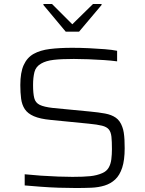

<svg xmlns="http://www.w3.org/2000/svg" viewBox="-20 -936 728 964"><path d="M362 8Q322 8 275.5 6.5Q229 5 184 1.5Q139 -2 104 -5V-61Q142 -57 186 -54Q230 -51 272 -49.5Q314 -48 344 -48Q399 -48 433 -51.5Q467 -55 494 -67Q515 -76 525.5 -94Q536 -112 539 -136.5Q542 -161 542 -187Q542 -226 539.5 -249.5Q537 -273 526.5 -286Q516 -299 492 -305Q468 -311 426 -315L234 -334Q181 -339 150 -352.5Q119 -366 104.5 -388Q90 -410 86 -440.5Q82 -471 82 -509Q82 -572 99 -609.5Q116 -647 149 -665.5Q182 -684 230.5 -690Q279 -696 343 -696Q384 -696 426.5 -694Q469 -692 506.5 -689Q544 -686 568 -681V-628Q539 -632 501 -634.5Q463 -637 424 -638.5Q385 -640 351 -640Q288 -640 249.5 -635.5Q211 -631 187 -617Q160 -602 153 -574.5Q146 -547 146 -509Q146 -467 152 -443.5Q158 -420 179.5 -409.5Q201 -399 245 -394L432 -376Q475 -372 507.5 -366Q540 -360 561.5 -345Q583 -330 594 -299Q599 -286 601.5 -269.5Q604 -253 605 -234Q606 -215 606 -192Q606 -132 593.5 -94Q581 -56 558.5 -35Q536 -14 505.5 -4.5Q475 5 438.5 6.5Q402 8 362 8ZM310 -777 198 -911V-916H241L343 -814L447 -916H490V-911L377 -777Z"/></svg>

Font: Saira SemiExpanded Light
Style: Regular
Weight: 300
Width: 6
Designer: Hector Gatti with collaboration of the Omnibus-Type team
Foundry: Omnibus-Type
Version: Version 1.101